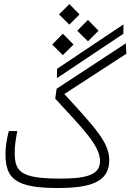

<svg xmlns="http://www.w3.org/2000/svg" viewBox="-20 -916 637 937"><path d="M263.2 1.5C417.5 1.5 513.2 -26.4 513.2 -133.3C513.2 -218.8 450.2 -287.1 293.9 -457L596.7 -653.8L594.2 -704.6L256.3 -482.9L249.5 -434.6C385.3 -287.1 468.3 -205.1 468.3 -128.9C468.3 -57.6 388.2 -44.4 272.9 -44.4C77.6 -44.4 51.8 -79.6 51.8 -172.9C51.8 -203.1 56.2 -233.9 64.5 -276.4H22.9C12.2 -234.4 6.8 -198.7 6.8 -163.1C6.8 -41.5 59.1 1.5 263.2 1.5ZM257.8 -534.7 582 -751 582.5 -796.9 258.3 -580.1ZM286.6 -647 338.9 -698.7 286.6 -751.5 234.9 -698.7ZM409.2 -714.4 460.9 -766.1 409.2 -818.8 356.9 -766.1ZM318.4 -795.9 368.2 -845.7 318.4 -896 268.1 -845.7Z"/></svg>

Font: Cascadia Code PL ExtraLight
Style: Regular
Weight: 200
Monospace: yes
Designer: Aaron Bell
Foundry: Saja Typeworks
Version: Version 2404.023